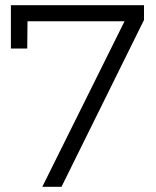

<svg xmlns="http://www.w3.org/2000/svg" viewBox="-20 -720 603 740"><path d="M22 -700H535V-643L217 0H143L460 -638H86L85 -533H22Z"/></svg>

Font: TypoPRO Montserrat
Style: Regular
Weight: 300
Designer: Julieta Ulanovsky
Foundry: Julieta Ulanovsky
Version: Version 6.001